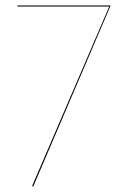

<svg xmlns="http://www.w3.org/2000/svg" viewBox="-20 -680 475 705"><path d="M385 -657 102 5 98 3 381 -656H44V-660H385Z"/></svg>

Font: FiraGO Four
Style: Regular
Weight: 100
Designer: bBox Type
Foundry: bBox Type GmbH
Version: Version 1.001